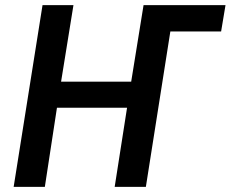

<svg xmlns="http://www.w3.org/2000/svg" viewBox="-20 -725 895 745"><path d="M33 0 145 -705H265L217 -408H489L537 -705H855L838 -603H641L546 0H425L473 -307H201L154 0Z"/></svg>

Font: Nunito Sans 10pt Condensed
Style: Bold Italic
Weight: 700
Width: 3
Italic angle: -9°
Designer: Vernon Adams
Foundry: Vernon Adams
Version: Version 3.101;gftools[0.9.27]